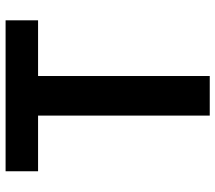

<svg xmlns="http://www.w3.org/2000/svg" viewBox="-62 -708 770 687"><g transform="rotate(-90 323.5 -365.0)"><path d="M593.8 -730.5V-614.3H394.5V0H252.9V-614.3H53.7V-730.5Z"/></g></svg>

Font: Mgen+ 1c bold
Style: Bold
Weight: 700
Designer: [Source Han Sans]
Ryoko NISHIZUKA  (kana & ideographs); Paul D. Hunt (Latin, Greek & Cyrillic); Wenlong ZHANG  (bopomofo
Version: Version 1.059.20150602